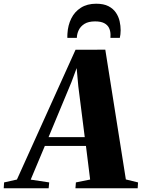

<svg xmlns="http://www.w3.org/2000/svg" viewBox="-104 -1012 762 1032"><path d="M-84 0 -82 -31.5 -13 -47 302 -744.5 462 -745 572.5 -47.5 638 -31.5 636 0H301.5L304 -31.5L380.5 -47L358 -227.5H137L61 -46.5L160.5 -31.5L157.5 0ZM157 -275H351.5L317 -547.5L308 -646L280 -570.5ZM413 -992Q453 -992 478.8 -978.8Q504.5 -965.5 519 -944Q533.5 -922.5 539 -897.8Q544.5 -873 544.5 -849.5Q544.5 -837.5 543.2 -827Q542 -816.5 540 -808.5H489.5Q489.5 -812.5 489.8 -817Q490 -821.5 490 -826.5Q489.5 -847 481.5 -862.8Q473.5 -878.5 455.5 -887.8Q437.5 -897 407 -897Q371.5 -897 350.2 -883.8Q329 -870.5 319.2 -850.2Q309.5 -830 309 -808.5H258Q258 -814.5 258 -820Q258 -825.5 258.5 -831.5Q261 -876 279 -912.5Q297 -949 330.8 -970.5Q364.5 -992 413 -992Z"/></svg>

Font: Merriweather 96pt Black
Style: Italic
Weight: 900
Italic angle: -7.8°
Version: Version 2.101